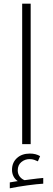

<svg xmlns="http://www.w3.org/2000/svg" viewBox="-20 -780 286 1039"><path d="M100 -760H146V0H100ZM33 207 76 200Q61 190 53 174Q45 158 45 139Q45 100 71.5 75.5Q98 51 142 51Q174 51 197 65L185 93Q177 89 165.5 85Q154 81 140 81Q115 81 95.5 97Q76 113 76 142Q76 161 86.5 175Q97 189 113 195Q123 194 143 191Q163 188 183 186Q203 184 214 183V214Q180 216 128.5 223Q77 230 33 239Z"/></svg>

Font: Noto Kufi Arabic ExtraLight
Style: Regular
Weight: 200
Designer: Monotype Design Team, David Williams, Khaled Hosny
Foundry: Google LLC
Version: Version 2.109; ttfautohint (v1.8.4.7-5d5b)